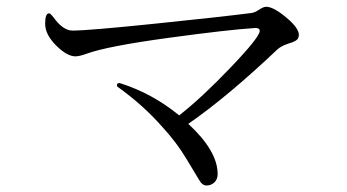

<svg xmlns="http://www.w3.org/2000/svg" viewBox="-20 -617 1040 575"><path d="M115.2 -545.9Q115.2 -577.1 127 -577.1Q130.9 -577.1 140.6 -564.5Q168.9 -525.4 197.3 -525.4Q243.2 -525.4 442.4 -545.9Q641.6 -566.4 733.4 -578.1Q742.2 -579.1 755.9 -587.9Q768.6 -596.7 777.3 -596.7Q798.8 -596.7 836.9 -564.9Q875 -533.2 875 -512.7Q875 -501 866.2 -495.6Q857.4 -490.2 840.8 -485.4Q823.2 -479.5 811.5 -469.7Q661.1 -327.1 543.9 -246.1Q631.8 -165 631.8 -95.7Q631.8 -80.1 622.1 -70.8Q612.3 -61.5 598.6 -61.5Q585 -61.5 575.2 -80.1Q564.5 -97.7 536.6 -144Q508.8 -190.4 465.8 -237.3Q409.2 -301.8 333 -356.4Q330.1 -358.4 330.1 -361.3Q330.1 -368.2 336.9 -368.2L341.8 -367.2Q436.5 -336.9 516.6 -271.5Q583 -323.2 670.4 -414.6Q757.8 -505.9 757.8 -524.4Q757.8 -533.2 745.1 -533.2Q665 -528.3 482.9 -503.4Q300.8 -478.5 239.3 -456.1Q217.8 -448.2 206.1 -448.2Q180.7 -448.2 147.9 -481Q115.2 -513.7 115.2 -545.9Z"/></svg>

Font: GenEi Koburi Mincho v6
Style: Regular
Weight: 400
Designer: o_tamon (Modified)
Foundry: o_tamon / Adobe Systems Incorporated
Version: Version 6.1